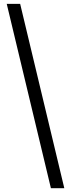

<svg xmlns="http://www.w3.org/2000/svg" viewBox="-20 -860 369 1000"><path d="M245.1 120.1 15.1 -839.8H85L314.9 120.1Z"/></svg>

Font: Cooper Hewitt
Style: Book
Weight: 705
Designer: Village Type and Design LLC
Foundry: Cooper Hewitt Smithsonian Design Museum
Version: 1.000